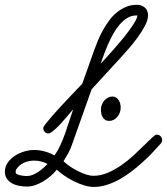

<svg xmlns="http://www.w3.org/2000/svg" viewBox="-20 -753 682 784"><path d="M619.6 -203.1Q629.9 -203.1 636 -196.5Q642.1 -189.9 642.1 -180.2Q642.1 -173.3 636.2 -166.5Q620.1 -148.4 601.1 -128.4Q582 -108.4 560.3 -88.9Q538.6 -69.3 514.9 -51.3Q491.2 -33.2 466.1 -19.5Q440.9 -5.9 415 2.2Q389.2 10.3 363.3 10.3Q344.2 10.3 323.5 3.9Q302.7 -2.4 282.5 -12.5Q262.2 -22.5 243.9 -34.9Q225.6 -47.4 211.9 -60.1Q201.7 -47.4 187.7 -35.2Q173.8 -22.9 157.7 -13.2Q141.6 -3.4 124.5 2.7Q107.4 8.8 90.3 8.8Q75.7 8.8 59.8 6.1Q43.9 3.4 30.5 -3.7Q17.1 -10.7 8.5 -22.5Q0 -34.2 0 -52.2Q0 -73.2 12 -89.6Q23.9 -106 41.7 -117.4Q59.6 -128.9 80.3 -134.8Q101.1 -140.6 118.7 -140.6Q140.6 -140.6 162.1 -134.8Q183.6 -128.9 202.6 -118.2Q216.3 -137.7 227.1 -161.4Q237.8 -185.1 246.6 -210Q255.4 -234.9 263.2 -259.8Q271 -284.7 278.8 -306.6Q274.4 -301.8 266.8 -292.7Q259.3 -283.7 249.8 -272.7Q240.2 -261.7 230 -250.2Q219.7 -238.8 209.7 -229.5Q199.7 -220.2 191.4 -214.1Q183.1 -208 177.7 -208Q168.5 -208 162.6 -214.8Q156.7 -221.7 156.7 -230.5Q156.7 -234.9 167.2 -248.3Q177.7 -261.7 193.6 -280Q209.5 -298.3 228.8 -319.1Q248 -339.8 265.6 -358.4Q283.2 -377 297.1 -391.4Q311 -405.8 315.9 -411.1L364.3 -547.4Q371.1 -566.4 379.9 -587.6Q388.7 -608.9 400.1 -629.4Q411.6 -649.9 425.5 -668.9Q439.5 -688 456.8 -702.1Q474.1 -716.3 494.4 -724.9Q514.6 -733.4 538.6 -733.4Q558.1 -733.4 571.3 -722.2Q584.5 -710.9 584.5 -690.4Q584.5 -671.4 571.8 -647.5Q559.1 -623.5 541.5 -599.4Q523.9 -575.2 504.9 -553.7Q485.8 -532.2 473.6 -518.6L354 -388.2L272.5 -158.2Q266.6 -141.6 257.6 -125.7Q248.5 -109.9 239.3 -94.7Q249 -85 264.2 -74.5Q279.3 -64 296.4 -55.2Q313.5 -46.4 330.6 -40.8Q347.7 -35.2 361.8 -35.2Q391.1 -35.2 420.2 -47.6Q449.2 -60.1 475.8 -78.6Q502.4 -97.2 526.1 -119.1Q549.8 -141.1 568.6 -159.7Q587.4 -178.2 600.6 -190.7Q613.8 -203.1 619.6 -203.1ZM391.1 -493.2Q397.5 -500 411.1 -514.6Q424.8 -529.3 441.2 -548.1Q457.5 -566.9 475.1 -587.6Q492.7 -608.4 507.1 -628.2Q521.5 -647.9 531 -664.1Q540.5 -680.2 541 -689.9H537.1Q516.6 -689.9 499.5 -679.4Q482.4 -668.9 468 -652.1Q453.6 -635.3 441.9 -614Q430.2 -592.8 420.7 -570.8Q411.1 -548.8 403.8 -528.6Q396.5 -508.3 391.1 -493.2ZM439 -358.9Q451.7 -358.9 460.2 -349.4Q468.8 -339.8 471.2 -328.6L470.7 -328.1L472.7 -320.8V-312Q472.7 -302.2 469 -292.7Q465.3 -283.2 459.2 -275.9Q453.1 -268.6 444.6 -263.9Q436 -259.3 425.8 -259.3Q416 -259.3 409.4 -263.7Q402.8 -268.1 398.9 -274.9Q395 -281.7 393.6 -290Q392.1 -298.3 392.1 -306.6Q392.1 -315.9 395.8 -325.4Q399.4 -335 405.8 -342.3Q412.1 -349.6 420.7 -354.2Q429.2 -358.9 439 -358.9ZM174.3 -83.5Q147.9 -97.2 119.6 -97.2Q97.2 -97.2 77.1 -88.1Q57.1 -79.1 44.9 -59.1Q44.4 -56.6 44.2 -54.4Q43.9 -52.2 43.9 -49.8Q43.9 -44.4 50 -41.5Q56.2 -38.6 64 -36.9Q71.8 -35.2 79.3 -34.7Q86.9 -34.2 90.3 -34.2Q102.1 -34.2 113.8 -39.1Q125.5 -43.9 136.5 -51.3Q147.5 -58.6 157 -67.1Q166.5 -75.7 174.3 -83.5Z"/></svg>

Font: Helvetia Verbundene
Style: Regular
Weight: 400
Designer: Peter Wiegel, original typeface by Carl Albert Fahrenwaldt 1901
Foundry: Peter Wiegel
Version: Version 2.000